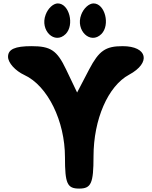

<svg xmlns="http://www.w3.org/2000/svg" viewBox="-20 -1153 890 1123"><path d="M27 -821C27 -786 69 -739 123 -714C259 -651 360 -445 360 -233C360 -79 373 -50 443 -50C513 -50 527 -80 527 -238C527 -455 612 -650 735 -716C865 -786 843 -883 697 -883C597 -883 559 -856 502 -748L431 -612L366 -748C313 -859 276 -883 164 -883C68 -883 27 -865 27 -821ZM455 -1067C420 -975 509 -890 573 -954C626 -1007 594 -1133 527 -1133C501 -1133 469 -1105 455 -1067ZM247 -1067C212 -975 300 -890 364 -954C417 -1007 385 -1133 318 -1133C292 -1133 261 -1105 247 -1067Z"/></svg>

Font: Hussar Skorodowane
Style: Bold
Weight: 700
Foundry: Cannot Into Space Fonts
Version: Version 0.892